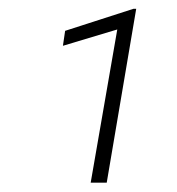

<svg xmlns="http://www.w3.org/2000/svg" viewBox="-20 -730 392 426"><path d="M282.2 -710.4 216.8 -324.7H181.2L240.2 -664.6L119.6 -628.4L124.5 -661.6L275.9 -710.4Z"/></svg>

Font: Roboto ExtraLight
Style: Italic
Weight: 250
Designer: Christian Robertson
Foundry: Google
Version: Version 3.009; 2024